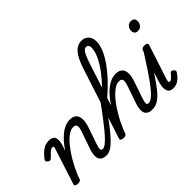

<svg xmlns="http://www.w3.org/2000/svg" viewBox="-141 -1501 2003 2003"><g transform="rotate(-45 860.5 -499.0)"><path d="M504 17Q460 17 438.5 0.5Q417 -16 412 -41.5Q407 -67 412 -95.5Q417 -124 425 -148L493 -344Q502 -370 504.5 -391.5Q507 -413 497.5 -426Q488 -439 460 -439Q427 -439 386.5 -410Q346 -381 303.5 -329Q261 -277 219 -205.5Q177 -134 141 -48L129 -11Q125 2 114.5 8.5Q104 15 81 15Q65 15 51.5 8Q38 1 44 -18L174 -420Q177 -430 174 -437Q171 -444 161 -444Q152 -444 140 -438Q128 -432 112 -417.5Q96 -403 73 -378Q60 -364 49.5 -362Q39 -360 24 -371Q5 -385 8 -397Q11 -409 19 -419Q42 -447 65.5 -469.5Q89 -492 117.5 -505.5Q146 -519 183 -519Q220 -519 237.5 -505.5Q255 -492 259 -470.5Q263 -449 259 -425Q255 -401 249 -381L229 -321Q260 -369 292.5 -405.5Q325 -442 358 -467.5Q391 -493 425 -506Q459 -519 493 -519Q539 -519 564 -496.5Q589 -474 592 -430Q595 -386 573 -321L514 -149Q496 -97 497.5 -77.5Q499 -58 523 -58Q537 -58 543.5 -46.5Q550 -35 548.5 -20.5Q547 -6 536 5.5Q525 17 504 17Z M504 17Q485 17 478.5 5.5Q472 -6 475.5 -20.5Q479 -35 491 -46.5Q503 -58 522 -58Q540 -58 566.5 -77.5Q593 -97 632 -140.5Q671 -184 726 -255Q781 -326 856 -429Q868 -445 881.5 -442Q895 -439 900.5 -425Q906 -411 894 -394Q812 -274 751.5 -194.5Q691 -115 646.5 -68.5Q602 -22 568 -2.5Q534 17 504 17Z M1180 17Q1136 17 1114.5 0.5Q1093 -16 1088 -41.5Q1083 -67 1088 -95.5Q1093 -124 1101 -148L1169 -344Q1178 -370 1180.5 -391.5Q1183 -413 1173.5 -426Q1164 -439 1136 -439Q1102 -439 1060.5 -409Q1019 -379 975 -325Q931 -271 888.5 -197.5Q846 -124 810 -36L805 -126Q843 -219 886 -291.5Q929 -364 976 -415Q1023 -466 1071.5 -492.5Q1120 -519 1169 -519Q1215 -519 1240.5 -496.5Q1266 -474 1268.5 -430Q1271 -386 1249 -321L1190 -149Q1172 -97 1173.5 -77.5Q1175 -58 1199 -58Q1213 -58 1219.5 -46.5Q1226 -35 1224.5 -20.5Q1223 -6 1212 5.5Q1201 17 1180 17ZM755 15Q739 15 725 8Q711 1 717 -18L969 -792Q1007 -909 1052 -962Q1097 -1015 1161 -1015Q1194 -1015 1218 -1000Q1242 -985 1255 -958.5Q1268 -932 1268 -898Q1268 -871 1260.5 -840.5Q1253 -810 1238.5 -777Q1224 -744 1202.5 -708Q1181 -672 1152.5 -635Q1124 -598 1090 -559.5Q1056 -521 1016 -482Q976 -443 930 -403L802 -11Q798 2 788 8.5Q778 15 755 15ZM967 -516Q999 -549 1027.5 -582.5Q1056 -616 1080.5 -649.5Q1105 -683 1124.5 -715.5Q1144 -748 1157.5 -778.5Q1171 -809 1178 -837.5Q1185 -866 1185 -890Q1185 -904 1181 -914Q1177 -924 1169.5 -929.5Q1162 -935 1150 -935Q1133 -935 1118 -921.5Q1103 -908 1087 -872Q1071 -836 1049 -769Z M1180 17Q1166 17 1159 5.5Q1152 -6 1153.5 -20.5Q1155 -35 1166 -46.5Q1177 -58 1198 -58Q1222 -58 1252.5 -82Q1283 -106 1324 -157.5Q1365 -209 1421 -292.5Q1477 -376 1552 -495Q1561 -509 1575.5 -507Q1590 -505 1599 -494Q1608 -483 1600 -470Q1515 -326 1453.5 -231.5Q1392 -137 1346 -82.5Q1300 -28 1260.5 -5.5Q1221 17 1180 17Z M1491 15Q1435 15 1421 -29.5Q1407 -74 1435 -159L1541 -483Q1548 -503 1557.5 -509Q1567 -515 1586 -515Q1617 -515 1625.5 -505.5Q1634 -496 1627 -476L1505 -103Q1498 -82 1500 -71.5Q1502 -61 1515 -61Q1524 -61 1533 -67Q1542 -73 1553.5 -85Q1565 -97 1581 -116Q1589 -126 1597 -127.5Q1605 -129 1616 -121Q1632 -111 1635.5 -101Q1639 -91 1633 -81Q1612 -48 1589.5 -26.5Q1567 -5 1542.5 5Q1518 15 1491 15ZM1648 -669Q1628 -669 1614 -682Q1600 -695 1600 -720Q1600 -747 1617.5 -771Q1635 -795 1672 -795Q1693 -795 1707 -782.5Q1721 -770 1721 -744Q1721 -717 1703.5 -693Q1686 -669 1648 -669Z"/></g></svg>

Font: Playwrite CA
Style: Regular
Weight: 400
Designer: Veronika Burian, José Scaglione
Foundry: TypeTogether
Version: Version 1.002